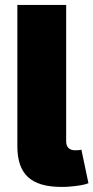

<svg xmlns="http://www.w3.org/2000/svg" viewBox="-20 -747 375 771"><path d="M227.3 3.6Q181.1 3.6 147.5 -6.2Q114 -16 92.3 -36Q70.7 -56.1 60.2 -86.8Q49.7 -117.5 49.7 -159.1V-727.3H245.7V-177.6Q247.2 -143.5 282.7 -143.5Q301.1 -143.5 306.8 -146.3L335.2 -11.4Q316.1 -2.1 254.3 2.8Q247.2 3.2 240.4 3.4Q233.7 3.6 227.3 3.6Z"/></svg>

Font: Linik Sans Black
Style: Regular
Weight: 900
Designer: Fonts by Rasmus Andersson / Changes by Cristiano Sobral with parts from Marc Monis
Foundry: rsms
Version: Version 3.020; ttfautohint (v1.6)